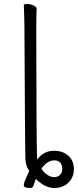

<svg xmlns="http://www.w3.org/2000/svg" viewBox="-20 -722 389 959"><path d="M131 217Q99 217 99 204Q99 191 110.5 166.5Q122 142 126 132Q109 108 107 74.5Q105 41 102 -590L101 -639L99 -697Q99 -702 115 -702Q131 -702 147 -695Q163 -688 163 -679Q163 -658 162 -643Q162 -643 161 -590Q162 -3 165 62L166 74L174 65Q205 31 249.5 31Q294 31 321.5 56Q349 81 349 122.5Q349 164 321.5 190.5Q294 217 250 217Q206 217 159 172Q151 192 147.5 204.5Q144 217 131 217ZM291 123Q291 79 250 79Q217 79 187 120Q196 137 214.5 150Q233 163 250.5 163Q268 163 279.5 151.5Q291 140 291 123Z"/></svg>

Font: LXGW WenKai TC Light
Style: Regular
Weight: 300
Designer: LXGW / Fontworks Inc.
Foundry: LXGW / Fontworks Inc.
Version: Version 1.330